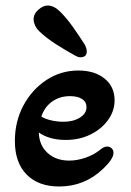

<svg xmlns="http://www.w3.org/2000/svg" viewBox="-20 -664 475 697"><path d="M195 13Q119 13 76.5 -30.5Q34 -74 34 -152Q34 -223 65 -281Q96 -339 148.5 -373.5Q201 -408 264 -408Q324 -408 360 -378.5Q396 -349 396 -300Q396 -261 372 -228Q348 -195 308 -175.5Q268 -156 219 -156Q159 -156 121 -183Q122 -137 152.5 -109Q183 -81 231 -81Q260 -81 290.5 -91.5Q321 -102 343 -120Q357 -132 369 -132Q379 -132 385.5 -125.5Q392 -119 392 -109Q392 -87 354 -51Q287 13 195 13ZM210 -222Q246 -222 270 -237Q294 -252 294 -275Q294 -294 278 -304.5Q262 -315 234 -315Q197 -315 169.5 -295.5Q142 -276 130 -241Q144 -232 166 -227Q188 -222 210 -222ZM272 -456Q264 -456 253 -462Q217 -482 182.5 -504Q148 -526 122 -551Q112 -561 107 -572.5Q102 -584 102 -593Q102 -614 119.5 -629Q137 -644 153 -644Q176 -644 199 -621Q223 -597 245.5 -565Q268 -533 289 -500Q291 -495 293 -489Q295 -483 295 -478Q295 -456 272 -456Z"/></svg>

Font: Akaya Kanadaka
Style: Regular
Weight: 400
Designer: Vaishnavi Murthy Yerkadithaya, Juan Luis Blanco Aristondo
Version: Version 1.002; ttfautohint (v1.8.3)